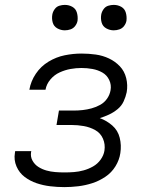

<svg xmlns="http://www.w3.org/2000/svg" viewBox="-20 -757 616 785"><path d="M243 8Q271 8 300 4.5Q329 1 357 -8Q385 -17 410.5 -34Q436 -51 452 -77Q468 -103 472 -131Q477 -163 469.5 -193.5Q462 -224 439 -244Q416 -264 388 -274Q407 -280 425.5 -288.5Q444 -297 460.5 -310.5Q477 -324 485.5 -342.5Q494 -361 498 -380Q503 -409 496 -437.5Q489 -466 470 -486Q451 -506 425.5 -518Q400 -530 371.5 -534Q343 -538 313 -538Q279 -538 244.5 -531Q210 -524 178.5 -505Q147 -486 126.5 -455.5Q106 -425 100 -390H166Q170 -413 186 -432Q202 -451 224 -461Q246 -471 268.5 -475Q291 -479 313 -479Q336 -479 358 -475Q380 -471 398.5 -460.5Q417 -450 426.5 -430Q436 -410 432 -388Q429 -370 418 -354Q407 -338 390 -328.5Q373 -319 354.5 -314Q336 -309 318 -307Q300 -305 282 -305H221L211 -246H272Q298 -246 323 -241.5Q348 -237 369.5 -225Q391 -213 401 -190Q411 -167 407 -141Q404 -122 391.5 -104.5Q379 -87 360.5 -76.5Q342 -66 322 -60.5Q302 -55 282.5 -53.5Q263 -52 244 -52Q225 -52 206 -53.5Q187 -55 169.5 -60Q152 -65 137 -74.5Q122 -84 113 -100Q104 -116 107 -135Q108 -137 108 -139H42Q41 -136 41 -132Q36 -103 47.5 -76.5Q59 -50 81 -33.5Q103 -17 129.5 -8Q156 1 185 4.5Q214 8 243 8ZM445 -633Q457 -633 468.5 -637Q480 -641 487.5 -651Q495 -661 497 -672Q499 -689 494.5 -705Q490 -721 476 -729Q462 -737 445 -737Q434 -737 422.5 -733.5Q411 -730 403.5 -719.5Q396 -709 394 -698Q391 -681 395.5 -665Q400 -649 414.5 -641Q429 -633 445 -633ZM245 -633Q257 -633 268.5 -637Q280 -641 287.5 -651Q295 -661 297 -672Q299 -689 294.5 -705Q290 -721 276 -729Q262 -737 245 -737Q234 -737 222.5 -733.5Q211 -730 203.5 -719.5Q196 -709 194 -698Q191 -681 195.5 -665Q200 -649 214.5 -641Q229 -633 245 -633Z"/></svg>

Font: Iosevka Sparkle Light
Style: Italic
Weight: 300
Italic angle: -9°
Designer: Belleve Invis
Foundry: Belleve Invis
Version: Version 4.5.0; ttfautohint (v1.8.3)